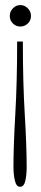

<svg xmlns="http://www.w3.org/2000/svg" viewBox="-20 -590 162 756"><path d="M60 -570Q77 -570 89.5 -557.2Q102 -544.5 102 -527.5Q102 -509.5 89.5 -497.5Q77 -485.5 60 -485.5Q43 -485.5 30.8 -497.5Q18.5 -509.5 18.5 -527.5Q18.5 -544.5 30.8 -557.2Q43 -570 60 -570ZM70 -426.5Q70 -265 77.5 -140Q85 -15 85 68Q85 98 79.8 121.8Q74.5 145.5 59 145.5Q44.5 145.5 38.8 121.8Q33 98 33 68Q33 -15 40.2 -140Q47.5 -265 47.5 -426.5Z"/></svg>

Font: Imbue 10pt ExtraLight
Style: Regular
Weight: 200
Designer: Tyler Finck
Foundry: Etcetera Type Company
Version: Version 1.102; ttfautohint (v1.8.3)